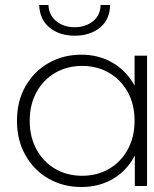

<svg xmlns="http://www.w3.org/2000/svg" viewBox="-20 -745 617 769"><path d="M306 4Q233 4 174.5 -29.5Q116 -63 82 -123Q48 -183 48 -261Q48 -340 82 -399.5Q116 -459 174.5 -492.5Q233 -526 306 -526Q375 -526 430.5 -494Q486 -462 518.5 -403Q551 -344 551 -261Q551 -180 519 -120Q487 -60 431.5 -28Q376 4 306 4ZM309 -41Q369 -41 416.5 -68.5Q464 -96 491.5 -146Q519 -196 519 -261Q519 -327 491.5 -376.5Q464 -426 416.5 -453.5Q369 -481 309 -481Q249 -481 201.5 -453.5Q154 -426 126.5 -376.5Q99 -327 99 -261Q99 -196 126.5 -146Q154 -96 201.5 -68.5Q249 -41 309 -41ZM520 0V-171L529 -262L519 -353V-522H569V0ZM279 -602Q218 -602 178.5 -634.5Q139 -667 137 -725H174Q176 -684 205.5 -660Q235 -636 279 -636Q323 -636 352.5 -660Q382 -684 383 -725H421Q420 -667 380.5 -634.5Q341 -602 279 -602Z"/></svg>

Font: MOST Montserrat Light
Style: Regular
Weight: 300
Designer: Julieta Ulanovsky
Foundry: Julieta Ulanovsky
Version: Version 8.000;March 11, 2024;FontCreator 15.0.0.2926 64-bit